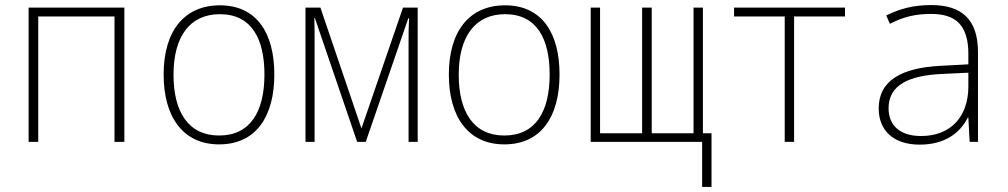

<svg xmlns="http://www.w3.org/2000/svg" viewBox="-20 -560 3981 758"><path d="M93 0H131V-495H432V0H471V-530H93Z M845 10C990 10 1063 -99 1063 -266C1063 -426 996 -539 848 -539C708 -539 626 -438 626 -266C626 -99 702 10 845 10ZM845 -25C723 -25 665 -119 665 -265C665 -416 730 -504 848 -504C975 -504 1024 -404 1024 -266C1024 -119 968 -25 845 -25Z M1186 0H1222V-398C1222 -430 1222 -456 1221 -489H1223L1390 0H1424L1592 -488H1595C1593 -454 1593 -428 1593 -400V0H1629V-530H1571L1407 -53L1245 -530H1186Z M1971 10C2116 10 2189 -99 2189 -266C2189 -426 2122 -539 1974 -539C1834 -539 1752 -438 1752 -266C1752 -99 1828 10 1971 10ZM1971 -25C1849 -25 1791 -119 1791 -265C1791 -416 1856 -504 1974 -504C2101 -504 2150 -404 2150 -266C2150 -119 2094 -25 1971 -25Z M2312 0H2752V178H2789V-34H2755V-530H2718V-34H2710H2553V-530H2515V-34H2349V-530H2312Z M3078 0H3115V-495H3316V-530H2878V-495H3078Z M3611 11C3711 11 3771 -36 3801 -96H3803L3808 0H3841V-354C3841 -483 3777 -540 3657 -540C3582 -540 3530 -524 3479 -499L3493 -466C3546 -493 3592 -505 3656 -505C3752 -505 3803 -462 3803 -347V-306L3691 -300C3541 -292 3449 -243 3449 -132C3449 -46 3506 11 3611 11ZM3616 -23C3534 -23 3488 -64 3488 -133C3488 -224 3568 -262 3698 -268L3803 -273V-219C3803 -102 3736 -23 3616 -23Z"/></svg>

Font: Noto Sans Mono SemiCondensed ExtraLight
Style: Regular
Weight: 200
Width: 4
Designer: Monotype Design Team
Foundry: Monotype Imaging Inc.
Version: Version 2.014